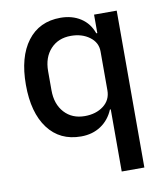

<svg xmlns="http://www.w3.org/2000/svg" viewBox="-85 -629 790 910"><g transform="rotate(-10 310.0 -174.0)"><path d="M427 210V-89H423Q403 -41 362.5 -14Q322 13 267 13Q165 13 108 -63Q51 -139 51 -273Q51 -407 108 -482.5Q165 -558 267 -558Q323 -558 364 -531.5Q405 -505 422 -456H427V-545H536V210ZM427 -181V-368Q427 -411 390.5 -438Q354 -465 301 -465Q240 -465 203 -425Q166 -385 166 -319V-227Q166 -160 203 -119.5Q240 -79 301 -79Q355 -79 391 -106.5Q427 -134 427 -181Z"/></g></svg>

Font: IBM Plex Sans JP Medium
Style: Regular
Weight: 500
Designer: Mike Abbink; Paul van der Laan; Pieter van Rosmalen; Wujin Sim; Yejin Wi; Jinhee Kim; Boomi Park; Yona Kim; Kichan Ma
Foundry: Sandoll Inc.
Version: Version 1.001